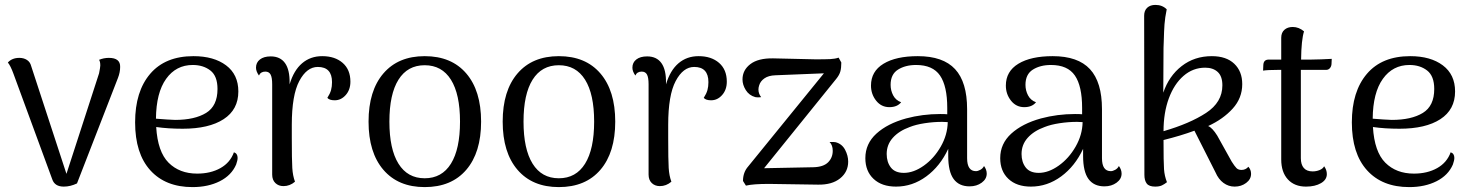

<svg xmlns="http://www.w3.org/2000/svg" viewBox="-20 -750 6000 783"><path d="M470 -477Q470 -455 461 -432L294 -2Q267 11 240 11Q203 11 193 -19L35 -449Q23 -482 12 -495Q29 -514 59 -514Q77 -514 90 -505.5Q103 -497 107 -481L251 -41L384 -451Q389 -476 389 -483Q389 -499 384 -506Q403 -514 424 -514Q471 -514 470 -477Z M949 -106Q949 -96 943 -79Q924 -35 876.5 -11Q829 13 765 13Q655 13 593 -55.5Q531 -124 531 -251Q531 -377 592.5 -449Q654 -521 769 -521Q852 -521 902 -483.5Q952 -446 952 -377Q952 -303 892 -264Q832 -225 725 -225Q666 -225 617 -232Q623 -131 667.5 -86.5Q712 -42 784 -42Q839 -42 879 -64.5Q919 -87 934 -129Q949 -124 949 -106ZM616 -266Q664 -262 694 -261Q774 -261 820.5 -289.5Q867 -318 867 -387Q867 -440 838 -462.5Q809 -485 766 -485Q698 -485 657.5 -428.5Q617 -372 616 -266Z M1409 -417Q1409 -384 1390 -362.5Q1371 -341 1345 -341Q1323 -341 1315 -351Q1326 -368 1330 -382.5Q1334 -397 1334 -415Q1334 -477 1276 -477Q1231 -477 1200.5 -419.5Q1170 -362 1170 -241V-187Q1170 -97 1172 -65Q1174 -33 1183 -9Q1162 9 1136 9Q1116 9 1103 -3.5Q1090 -16 1090 -38V-406Q1090 -434 1083.5 -446Q1077 -458 1062 -458Q1043 -458 1036 -442Q1024 -459 1024 -474Q1024 -495 1040 -507.5Q1056 -520 1084 -520Q1123 -520 1142.5 -492.5Q1162 -465 1161 -411V-406Q1178 -463 1212 -492Q1246 -521 1294 -521Q1346 -521 1377.5 -493.5Q1409 -466 1409 -417Z M1483 -254Q1483 -380 1543.5 -450.5Q1604 -521 1712 -521Q1821 -521 1881.5 -450.5Q1942 -380 1942 -254Q1942 -128 1881.5 -57.5Q1821 13 1712 13Q1604 13 1543.5 -57.5Q1483 -128 1483 -254ZM1856 -254Q1856 -366 1819 -425Q1782 -484 1712 -484Q1642 -484 1605 -425Q1568 -366 1568 -254Q1568 -142 1605 -82.5Q1642 -23 1712 -23Q1782 -23 1819 -82.5Q1856 -142 1856 -254Z M2030 -254Q2030 -380 2090.5 -450.5Q2151 -521 2259 -521Q2368 -521 2428.5 -450.5Q2489 -380 2489 -254Q2489 -128 2428.5 -57.5Q2368 13 2259 13Q2151 13 2090.5 -57.5Q2030 -128 2030 -254ZM2403 -254Q2403 -366 2366 -425Q2329 -484 2259 -484Q2189 -484 2152 -425Q2115 -366 2115 -254Q2115 -142 2152 -82.5Q2189 -23 2259 -23Q2329 -23 2366 -82.5Q2403 -142 2403 -254Z M2944 -417Q2944 -384 2925 -362.5Q2906 -341 2880 -341Q2858 -341 2850 -351Q2861 -368 2865 -382.5Q2869 -397 2869 -415Q2869 -477 2811 -477Q2766 -477 2735.5 -419.5Q2705 -362 2705 -241V-187Q2705 -97 2707 -65Q2709 -33 2718 -9Q2697 9 2671 9Q2651 9 2638 -3.5Q2625 -16 2625 -38V-406Q2625 -434 2618.5 -446Q2612 -458 2597 -458Q2578 -458 2571 -442Q2559 -459 2559 -474Q2559 -495 2575 -507.5Q2591 -520 2619 -520Q2658 -520 2677.5 -492.5Q2697 -465 2696 -411V-406Q2713 -463 2747 -492Q2781 -521 2829 -521Q2881 -521 2912.5 -493.5Q2944 -466 2944 -417Z M3439 -91Q3439 -49 3406 -22.5Q3373 4 3316 3L3116 0Q3051 0 3022 7L3010 -12Q3010 -47 3031 -71L3340 -451L3142 -443Q3114 -442 3097.5 -430.5Q3081 -419 3076 -402Q3073 -393 3073 -385Q3073 -368 3084 -354Q3081 -353 3072 -353Q3064 -353 3060 -354Q3035 -361 3021.5 -382.5Q3008 -404 3008 -426Q3008 -464 3040 -488.5Q3072 -513 3133 -512L3307 -508Q3346 -508 3366 -509Q3386 -510 3400 -515L3411 -495Q3411 -473 3407 -458.5Q3403 -444 3390 -428L3096 -64L3297 -68Q3338 -69 3357 -88Q3376 -107 3376 -135Q3376 -158 3363 -171H3371Q3383 -171 3388 -170Q3414 -163 3426.5 -139Q3439 -115 3439 -91Z M4004 -42Q4004 -20 3983.5 -5Q3963 10 3934 10Q3891 10 3869 -20Q3847 -50 3847 -114V-143Q3814 -72 3757.5 -30.5Q3701 11 3634 11Q3576 11 3542.5 -20.5Q3509 -52 3509 -105Q3509 -164 3554 -205Q3599 -246 3675 -267Q3742 -285 3814 -285Q3834 -285 3843 -284V-310Q3843 -399 3813.5 -442Q3784 -485 3716 -485Q3672 -485 3642 -466Q3612 -447 3612 -404Q3612 -381 3622.5 -361Q3633 -341 3655 -333Q3639 -313 3607 -313Q3574 -313 3553 -339.5Q3532 -366 3532 -401Q3532 -459 3583 -490Q3634 -521 3723 -521Q3826 -521 3875 -468Q3924 -415 3924 -305V-105Q3924 -52 3960 -52Q3968 -52 3978 -57.5Q3988 -63 3993 -73Q4004 -58 4004 -42ZM3845 -252 3822 -253Q3787 -253 3751 -247.5Q3715 -242 3690 -232Q3646 -216 3621 -188Q3596 -160 3596 -122Q3596 -89 3613 -67Q3630 -45 3666 -45Q3706 -45 3747.5 -74.5Q3789 -104 3816.5 -152Q3844 -200 3845 -252Z M4554 -42Q4554 -20 4533.5 -5Q4513 10 4484 10Q4441 10 4419 -20Q4397 -50 4397 -114V-143Q4364 -72 4307.5 -30.5Q4251 11 4184 11Q4126 11 4092.5 -20.5Q4059 -52 4059 -105Q4059 -164 4104 -205Q4149 -246 4225 -267Q4292 -285 4364 -285Q4384 -285 4393 -284V-310Q4393 -399 4363.5 -442Q4334 -485 4266 -485Q4222 -485 4192 -466Q4162 -447 4162 -404Q4162 -381 4172.5 -361Q4183 -341 4205 -333Q4189 -313 4157 -313Q4124 -313 4103 -339.5Q4082 -366 4082 -401Q4082 -459 4133 -490Q4184 -521 4273 -521Q4376 -521 4425 -468Q4474 -415 4474 -305V-105Q4474 -52 4510 -52Q4518 -52 4528 -57.5Q4538 -63 4543 -73Q4554 -58 4554 -42ZM4395 -252 4372 -253Q4337 -253 4301 -247.5Q4265 -242 4240 -232Q4196 -216 4171 -188Q4146 -160 4146 -122Q4146 -89 4163 -67Q4180 -45 4216 -45Q4256 -45 4297.5 -74.5Q4339 -104 4366.5 -152Q4394 -200 4395 -252Z M5082 -41Q5082 -19 5062 -4Q5042 11 5015 11Q4990 11 4969.5 -4Q4949 -19 4937 -47L4851 -217Q4794 -196 4725 -179Q4725 -88 4727 -60Q4729 -32 4739 -7Q4729 1 4718.5 6Q4708 11 4691 11Q4666 11 4656.5 -1.5Q4647 -14 4647 -37L4646 -686Q4646 -707 4658.5 -718.5Q4671 -730 4692 -730Q4720 -730 4738 -712Q4731 -678 4729 -651Q4727 -624 4726 -582L4725 -555L4724 -372Q4747 -440 4799 -480.5Q4851 -521 4922 -521Q4981 -521 5013.5 -490Q5046 -459 5046 -407Q5046 -350 5007 -307Q4968 -264 4907 -236Q4924 -229 4944 -197L5003 -91Q5015 -72 5022.5 -64.5Q5030 -57 5043 -57Q5060 -57 5071 -70Q5082 -58 5082 -41ZM4965 -402Q4965 -439 4946 -456.5Q4927 -474 4895 -474Q4845 -474 4806.5 -440.5Q4768 -407 4746.5 -348.5Q4725 -290 4725 -215Q4832 -246 4898.5 -289.5Q4965 -333 4965 -402Z M5411 -510 5410 -488Q5409 -478 5403 -471.5Q5397 -465 5388 -465H5285V-427V-105Q5285 -79 5297 -65Q5309 -51 5333 -51Q5348 -51 5361.5 -56.5Q5375 -62 5380 -72Q5391 -57 5391 -40Q5391 -17 5367 -3Q5343 11 5306 11Q5259 11 5232 -18.5Q5205 -48 5205 -100V-465H5191Q5150 -465 5131 -462L5132 -485Q5133 -507 5154 -507H5205V-596Q5205 -617 5218 -628.5Q5231 -640 5252 -640Q5277 -640 5298 -622Q5287 -588 5286 -507H5326Q5342 -507 5368.5 -508Q5395 -509 5411 -510Z M5911 -106Q5911 -96 5905 -79Q5886 -35 5838.5 -11Q5791 13 5727 13Q5617 13 5555 -55.5Q5493 -124 5493 -251Q5493 -377 5554.5 -449Q5616 -521 5731 -521Q5814 -521 5864 -483.5Q5914 -446 5914 -377Q5914 -303 5854 -264Q5794 -225 5687 -225Q5628 -225 5579 -232Q5585 -131 5629.5 -86.5Q5674 -42 5746 -42Q5801 -42 5841 -64.5Q5881 -87 5896 -129Q5911 -124 5911 -106ZM5578 -266Q5626 -262 5656 -261Q5736 -261 5782.5 -289.5Q5829 -318 5829 -387Q5829 -440 5800 -462.5Q5771 -485 5728 -485Q5660 -485 5619.5 -428.5Q5579 -372 5578 -266Z"/></svg>

Font: Arima Madurai
Style: Regular
Weight: 400
Designer: Joana Correia and Natanael Gama
Foundry: NDISCOVER
Version: Version 1.019